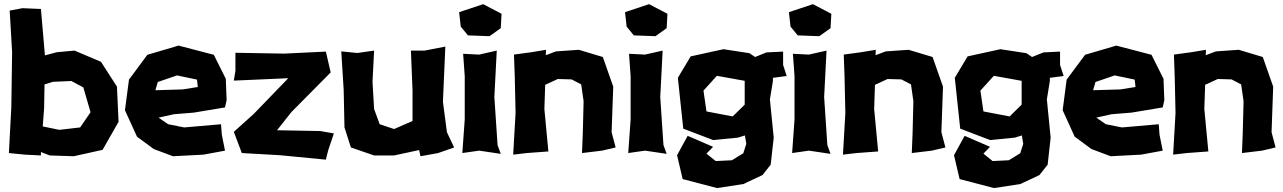

<svg xmlns="http://www.w3.org/2000/svg" viewBox="-20 -743 6260 937"><path d="M195.3 -214.8 197.3 -331.1 238.3 -343.8 328.1 -347.7 386.7 -316.4 421.9 -195.3 371.1 -121.1 269.5 -109.4 188.5 -126ZM27.3 -691.4 39.1 -488.3 35.2 -218.8 23.4 3.9 101.6 11.7 179.7 15.6V0V-1L222.7 15.6L339.8 19.5L480.5 -11.7L558.6 -148.4L550.8 -320.3L472.7 -441.4L343.8 -496.1L257.8 -488.3L199.2 -472.7L179.7 -699.2L89.8 -703.1Z M945.3 -318.4 871.1 -306.6 738.3 -302.7 750 -342.8 843.8 -375 941.4 -354.5ZM1078.1 -218.8 1085.9 -253.9 1082 -358.4 1023.4 -475.6 851.6 -520.5 699.2 -475.6 609.4 -354.5 589.8 -205.1 648.4 -76.2 730.5 -15.6 824.2 19.5 972.7 11.7 1078.1 -7.8 1062.5 -85.9 1058.6 -136.7 878.9 -121.1 800.8 -136.7 753.9 -168.9 828.1 -185.5 925.8 -193.4Z M1128.9 -485.4V-397.5L1121.1 -349.6L1386.7 -361.3L1218.8 -187.5L1121.1 -99.6L1160.2 3.9L1347.7 14.6L1570.3 36.1L1582 -10.7L1609.4 -91.8L1543 -103.5L1332 -107.4L1402.3 -196.3L1593.8 -389.6L1570.3 -491.2L1367.2 -481.4Z M1985.4 -496.1 1993.2 -300.8V-152.3L1965.8 -140.6L1903.3 -113.3L1833 -136.7L1805.7 -210.9L1797.9 -343.8L1805.7 -496.1L1723.6 -484.4L1645.5 -492.2L1657.2 -304.7L1661.1 -121.1L1692.4 -23.4L1805.7 15.6H1903.3L2025.4 -10.7L2032.2 19.5L2118.2 3.9L2196.3 -23.4L2161.1 -97.7L2141.6 -246.1L2153.3 -515.6L2051.8 -496.1Z M2263.7 -570.3 2369.1 -566.4 2423.8 -605.5 2427.7 -675.8 2337.9 -722.7 2220.7 -683.6 2228.5 -613.3ZM2240.2 -480.5 2248 -371.1V-160.2L2236.3 3.9L2318.4 -7.8L2423.8 7.8L2408.2 -35.2L2392.6 -269.5L2404.3 -496.1L2318.4 -476.6Z M2488.3 -476.6 2492.2 -367.2 2496.1 -191.4 2484.4 11.7 2550.8 3.9 2656.2 -3.9 2636.7 -210.9 2640.6 -329.1 2702.1 -357.4 2769.5 -355.5 2816.4 -331.1 2828.1 -249 2824.2 -93.8 2820.3 3.9 2918 -7.8 2984.4 -23.4 2964.8 -97.7 2972.7 -320.3 2921.9 -464.8 2804.7 -500 2693.4 -492.2 2643.6 -473.6 2644.5 -500 2574.2 -488.3Z M3073.2 -570.3 3178.7 -566.4 3233.4 -605.5 3237.3 -675.8 3147.5 -722.7 3030.3 -683.6 3038.1 -613.3ZM3049.8 -480.5 3057.6 -371.1V-160.2L3045.9 3.9L3127.9 -7.8L3233.4 7.8L3217.8 -35.2L3202.1 -269.5L3213.9 -496.1L3127.9 -476.6Z M3752 -347.7V-363.3L3819.3 -372.1L3801.8 -425.8V-491.2L3720.7 -487.3L3665 -464.8L3637.7 -483.4L3510.7 -502.9L3350.6 -467.8L3288.1 -363.3L3314.5 -115.2L3460 -59.6L3581.1 -71.3L3615.2 -82L3622.1 -41L3607.4 4.9L3551.8 39.1L3472.7 43L3427.7 6.8L3460 -26.4L3335.9 -80.1L3284.2 14.6L3311.5 130.9L3479.5 174.8L3607.4 155.3L3701.2 111.3L3741.2 60.5L3755.9 -71.3L3737.3 -257.8ZM3478.5 -373 3614.3 -348.6V-232.4L3555.7 -174.8L3427.7 -199.2L3413.1 -300.8Z M3873 -570.3 3978.5 -566.4 4033.2 -605.5 4037.1 -675.8 3947.3 -722.7 3830.1 -683.6 3837.9 -613.3ZM3849.6 -480.5 3857.4 -371.1V-160.2L3845.7 3.9L3927.7 -7.8L4033.2 7.8L4017.6 -35.2L4002 -269.5L4013.7 -496.1L3927.7 -476.6Z M4097.7 -476.6 4101.6 -367.2 4105.5 -191.4 4093.8 11.7 4160.2 3.9 4265.6 -3.9 4246.1 -210.9 4250 -329.1 4311.5 -357.4 4378.9 -355.5 4425.8 -331.1 4437.5 -249 4433.6 -93.8 4429.7 3.9 4527.3 -7.8 4593.8 -23.4 4574.2 -97.7 4582 -320.3 4531.2 -464.8 4414.1 -500 4302.7 -492.2 4252.9 -473.6 4253.9 -500 4183.6 -488.3Z M5103.5 -347.7V-363.3L5170.9 -372.1L5153.3 -425.8V-491.2L5072.3 -487.3L5016.6 -464.8L4989.3 -483.4L4862.3 -502.9L4702.1 -467.8L4639.6 -363.3L4666 -115.2L4811.5 -59.6L4932.6 -71.3L4966.8 -82L4973.6 -41L4959 4.9L4903.3 39.1L4824.2 43L4779.3 6.8L4811.5 -26.4L4687.5 -80.1L4635.7 14.6L4663.1 130.9L4831.1 174.8L4959 155.3L5052.7 111.3L5092.8 60.5L5107.4 -71.3L5088.9 -257.8ZM4830.1 -373 4965.8 -348.6V-232.4L4907.2 -174.8L4779.3 -199.2L4764.6 -300.8Z M5521.5 -318.4 5447.3 -306.6 5314.5 -302.7 5326.2 -342.8 5419.9 -375 5517.6 -354.5ZM5654.3 -218.8 5662.1 -253.9 5658.2 -358.4 5599.6 -475.6 5427.7 -520.5 5275.4 -475.6 5185.5 -354.5 5166 -205.1 5224.6 -76.2 5306.6 -15.6 5400.4 19.5 5548.8 11.7 5654.3 -7.8 5638.7 -85.9 5634.8 -136.7 5455.1 -121.1 5377 -136.7 5330.1 -168.9 5404.3 -185.5 5502 -193.4Z M5709 -476.6 5712.9 -367.2 5716.8 -191.4 5705.1 11.7 5771.5 3.9 5877 -3.9 5857.4 -210.9 5861.3 -329.1 5922.9 -357.4 5990.2 -355.5 6037.1 -331.1 6048.8 -249 6044.9 -93.8 6041 3.9 6138.7 -7.8 6205.1 -23.4 6185.5 -97.7 6193.4 -320.3 6142.6 -464.8 6025.4 -500 5914.1 -492.2 5864.3 -473.6 5865.2 -500 5794.9 -488.3Z"/></svg>

Font: MaokenAssortedSans-Lite
Style: Lite
Weight: 400
Version: Version 1.400